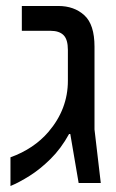

<svg xmlns="http://www.w3.org/2000/svg" viewBox="-20 -612 387 642"><path d="M15 10V-86Q54 -100 86 -121.5Q118 -143 142 -171Q207 -247 207 -342V-445Q207 -480 192.5 -494.5Q178 -509 149 -509H53V-592H175Q228 -592 262 -561Q296 -530 296 -456V-179L317 0H243L215 -164H211Q184 -115 149 -80.5Q114 -46 79 -24Q44 -2 15 10Z"/></svg>

Font: Go Noto Kurrent-Regular
Style: Regular
Weight: 400
Designer: Monotype Design Team
Foundry: Monotype Imaging Inc.
Version: Version 2.012; ttfautohint (v1.8.4.7-5d5b)